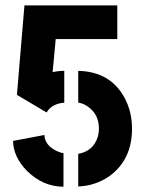

<svg xmlns="http://www.w3.org/2000/svg" viewBox="-20 -704 548 725"><path d="M43.9 -345.7 72.3 -683.6H422.9V-556.6H190.4L178.7 -431.6Q200.2 -436.5 222.7 -436.5V-316.4Q178.7 -312.5 159.2 -284.2Q157.2 -281.2 156.2 -279.3ZM275.4 0V-123Q331.1 -132.8 348.6 -185.5Q353.5 -201.2 353.5 -218.8Q353.5 -274.4 308.6 -303.7Q292 -314.5 275.4 -316.4V-436.5Q396.5 -433.6 450.2 -335Q478.5 -282.2 478.5 -217.8Q478.5 -101.6 393.6 -39.1Q339.8 -2 275.4 0ZM29.3 -171.9 147.5 -194.3Q149.4 -154.3 196.3 -132.8Q210.9 -126 219.7 -126V1Q142.6 1 82 -58.6Q30.3 -111.3 29.3 -171.9Z"/></svg>

Font: Post No Bills Colombo ExtraBold
Style: Regular
Weight: 800
Designer: Kosala Senevirathne, Siva Puranthara, Lasantha Premarathna, Tharique Azeez
Foundry: Mooniak
Version: Version 1.220 ; ttfautohint (v1.6)